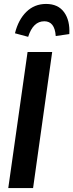

<svg xmlns="http://www.w3.org/2000/svg" viewBox="-20 -955 372 975"><path d="M245 -691 148 0H22L120 -691ZM56 -786Q73 -855 114 -895Q155 -935 214 -935Q275 -935 305.5 -893Q336 -851 332 -782L263 -772Q258 -847 205 -847Q148 -847 123 -768Z"/></svg>

Font: Fira Sans Extra Condensed Medium
Style: Italic
Weight: 500
Width: 3
Italic angle: -8°
Designer: Carrois Corporate & Edenspiekermann AG
Foundry: Carrois Corporate GbR & Edenspiekermann AG
Version: Version 4.203